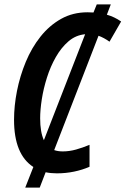

<svg xmlns="http://www.w3.org/2000/svg" viewBox="-20 -780 572 875"><path d="M95 75 132 -19Q44 -76 44 -234Q44 -298 57.5 -366Q71 -434 97.5 -498Q124 -562 164.5 -613Q205 -664 258.5 -694Q312 -724 379 -724Q393 -724 406 -723L421 -760H485L467 -713Q502 -703 532 -682L479 -590Q454 -608 429 -617L227 -96Q244 -90 266 -90Q296 -90 326.5 -98.5Q357 -107 388 -120V-20Q356 -6 318 2Q280 10 239 10Q212 10 188 5L161 75ZM163 -241Q163 -178 180 -141L368 -624Q325 -620 292 -591.5Q259 -563 234.5 -520Q210 -477 194 -426.5Q178 -376 170.5 -327.5Q163 -279 163 -241Z"/></svg>

Font: Noto Sans Condensed SemiBold
Style: Italic
Weight: 600
Width: 3
Italic angle: -12°
Designer: Monotype Design Team
Foundry: Monotype Imaging Inc.
Version: Version 2.013; ttfautohint (v1.8.4.7-5d5b)